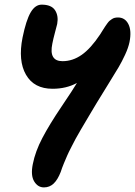

<svg xmlns="http://www.w3.org/2000/svg" viewBox="-20 -584 581 826"><path d="M168.9 222.2Q142.6 222.2 127 196.3Q111.3 170.4 121.1 122.1Q131.8 67.4 162.4 9.3Q192.9 -48.8 243.9 -124.3Q294.9 -199.7 311 -227.1Q265.1 -202.1 206.1 -202.1Q126.5 -202.1 91.8 -262.5Q57.1 -322.8 77.1 -422.9Q92.3 -497.1 111.8 -530.5Q131.3 -564 159.2 -564Q201.2 -564 216.8 -540Q232.4 -516.1 226.1 -481Q224.1 -472.7 216.6 -444.6Q209 -416.5 205.1 -396Q189.5 -320.8 249 -320.8Q292.5 -320.8 331.3 -347.9Q370.1 -375 410.2 -435.1Q413.6 -440.4 421.4 -452.9Q429.2 -465.3 432.1 -469.7Q435.1 -474.1 441.2 -482.7Q447.3 -491.2 451.2 -494.4Q455.1 -497.6 461.2 -501.7Q467.3 -505.9 473.6 -507.3Q480 -508.8 487.8 -508.8Q517.6 -508.8 532.2 -480.5Q546.9 -452.1 537.1 -402.8Q532.2 -378.9 518.1 -348.4Q503.9 -317.9 490.5 -295.2Q477.1 -272.5 445.6 -221.7Q414.1 -170.9 396 -141.1Q392.1 -134.8 372.8 -102.3Q353.5 -69.8 348.6 -61.5Q343.8 -53.2 327.4 -25.6Q311 2 305.2 13.4Q299.3 24.9 287.1 48.3Q274.9 71.8 268.6 86.4Q262.2 101.1 254.4 119.9Q246.6 138.7 241.2 155.8Q228 189.5 210.7 205.8Q193.4 222.2 168.9 222.2Z"/></svg>

Font: Shantell Sans Irregular Bouncy
Style: Italic
Weight: 600
Italic angle: -11.31°
Designer: Stephen Nixon, Anya Danilova, Shantell Martin
Foundry: Arrow Type
Version: Version 1.006;[9816181b4]